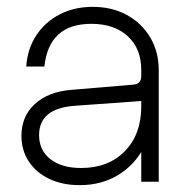

<svg xmlns="http://www.w3.org/2000/svg" viewBox="-20 -530 538 560"><path d="M443 -325Q443 -379 418.2 -420.8Q393.5 -462.5 350.2 -486.2Q307 -510 250.5 -510Q196.5 -510 154 -488Q111.5 -466 85.8 -426.8Q60 -387.5 56.5 -336H109.5Q122.5 -460.5 246.5 -460.5Q313.5 -460.5 352.8 -424.2Q392 -388 392 -326V0H443ZM427 -219.5H392Q392 -138 344 -89Q296 -40 216.5 -40Q160 -40 127 -65.8Q94 -91.5 94 -136Q94 -214 198.5 -221.5L394 -235.5L392 -309Q392 -296.5 386.2 -290.2Q380.5 -284 367.5 -283L188.5 -268Q120.5 -262.5 81.5 -226.5Q42.5 -190.5 42.5 -134Q42.5 -91.5 64 -59Q85.5 -26.5 123.8 -8.2Q162 10 212.5 10Q275.5 10 324 -19.2Q372.5 -48.5 399.8 -100.2Q427 -152 427 -219.5Z"/></svg>

Font: Overused Grotesk Light
Style: Regular
Weight: 300
Designer: RandomMaerks
Version: Version 0.005